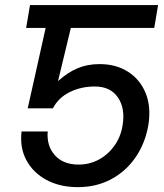

<svg xmlns="http://www.w3.org/2000/svg" viewBox="-20 -748 663 778"><path d="M295.4 10.3Q222.7 10.3 168.5 -18.8Q114.3 -47.9 86.9 -98.9Q59.6 -149.9 67.4 -215.3H173.3Q168.5 -156.7 202.4 -118.9Q236.3 -81.1 298.8 -81.1Q342.8 -81.1 380.4 -101.3Q418 -121.6 443.6 -157.5Q469.2 -193.4 476.6 -239.3Q488.3 -308.1 458 -352.8Q427.7 -397.5 364.3 -397.5Q308.1 -397.5 262.5 -374.8Q216.8 -352.1 194.3 -309.1H92.3L165 -634.8H85.9L101.6 -727.5H620.6L605 -634.8H267.1L215.3 -420.4H216.3Q254.4 -454.6 294.2 -471.4Q334 -488.3 383.3 -488.3Q450.7 -488.3 499.5 -456.8Q548.3 -425.3 570.6 -369.6Q592.8 -314 581.1 -241.2Q568.4 -167.5 529.5 -110.8Q490.7 -54.2 430.9 -22Q371.1 10.3 295.4 10.3Z"/></svg>

Font: Inter Display Medium
Style: Italic
Weight: 500
Italic angle: -9.39999°
Designer: Rasmus Andersson
Foundry: rsms
Version: Version 4.000;git-a52131595